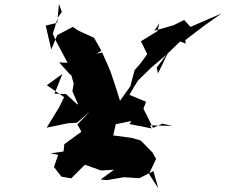

<svg xmlns="http://www.w3.org/2000/svg" viewBox="-20 -946 1174 1000"><path d="M810 -825 800 -784 714 -731 747 -664 708 -611 681 -581 659 -497 605 -421 579 -504 553 -580 512 -673 483 -666 508 -682 470 -749 389 -786 359 -806 278 -763 247 -688 218 -813 278 -827 287 -926 302 -884 281 -854 255 -770 272 -732 332 -619 288 -621 344 -559 351 -555 364 -511 357 -471 387 -402 450 -387 409 -419 383 -402 324 -456 264 -458 305 -561 224 -502 314 -440 288 -387 223 -281 334 -304 381 -307 448 -365 383 -298 404 -260 315 -195 311 -157 242 -147 283 -140 261 -76 300 -26 351 -17 422 -88 507 -58 574 -62 504 -11 538 -8 625 -23 706 -18 779 -55 804 34 756 -40 793 -118 774 -152 715 -212 713 -214 666 -228 544 -244 556 -183 583 -299 665 -316 654 -300 770 -277 761 -293 877 -290 826 -302 777 -280 727 -380 741 -416 654 -452 682 -500 700 -528 770 -596 848 -662 796 -594 803 -564 853 -667 918 -730 947 -719 945 -737 1046 -814 1134 -876 972 -806 939 -842 885 -815 784 -786Z"/></svg>

Font: Hussar Lance
Style: Italic
Weight: 700
Foundry: Cannot Into Space Fonts, PlusOne Fonts
Version: Version 2.27